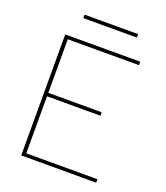

<svg xmlns="http://www.w3.org/2000/svg" viewBox="-151 -941 905 1044"><g transform="rotate(20 302.0 -418.5)"><path d="M157 -837H467V-817H157ZM529 -680H117V-370H426V-350H117V-20H529V0H95V-700H529Z"/></g></svg>

Font: Albert Sans Thin
Style: Regular
Weight: 250
Designer: Andreas Rasmussen
Foundry: a.Foundry
Version: Version 1.025